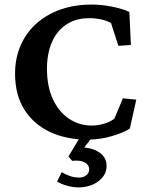

<svg xmlns="http://www.w3.org/2000/svg" viewBox="-20 -602 640 840"><path d="M362.3 8.8Q270.5 8.8 199.2 -24.4Q127.9 -57.6 86.9 -122.1Q45.9 -186.5 45.9 -279.3Q45.9 -346.7 69.8 -402.3Q93.8 -458 138.2 -498Q182.6 -538.1 244.1 -560.1Q305.7 -582 380.9 -582Q423.8 -582 468.8 -573.2Q513.7 -564.5 545.9 -549.8L552.7 -405.3L498 -401.4L465.8 -501Q447.3 -511.7 422.4 -517.1Q397.5 -522.5 372.1 -522.5Q310.5 -522.5 269 -494.1Q227.5 -465.8 206.5 -416Q185.5 -366.2 185.5 -300.8Q185.5 -222.7 211.9 -167Q238.3 -111.3 282.7 -82Q327.1 -52.7 380.9 -52.7Q407.2 -52.7 434.6 -60.5Q461.9 -68.4 480.5 -83L517.6 -171.9L576.2 -166L547.9 -39.1Q517.6 -20.5 467.3 -5.9Q417 8.8 362.3 8.8ZM323.2 217.8Q298.8 217.8 274.4 210.9Q250 204.1 229.5 192.4L250 151.4Q266.6 161.1 285.6 168Q304.7 174.8 324.2 174.8Q345.7 174.8 357.9 164.6Q370.1 154.3 370.1 138.7Q370.1 119.1 350.1 108.4Q330.1 97.7 295.9 101.6L279.3 83L335.9 -11.7H390.6L328.1 70.3L333 43Q381.8 43 414.1 64.5Q446.3 85.9 446.3 124Q446.3 164.1 410.6 190.9Q375 217.8 323.2 217.8Z"/></svg>

Font: Crimson Pro ExtraLight SemiBold
Style: Regular
Weight: 600
Version: Version 1.002